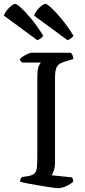

<svg xmlns="http://www.w3.org/2000/svg" viewBox="-60 -978 444 998"><path d="M242 0Q233 0 205.5 -4Q178 -8 144.5 -13.5Q111 -19 83 -24.5Q55 -30 44 -34Q44 -42 47.5 -48.5Q51 -55 54 -58L83 -62Q108 -66 118.5 -75.5Q129 -85 131.5 -105.5Q134 -126 134 -163V-574Q134 -621 142.5 -636.5Q151 -652 152 -653H55Q52 -655 48.5 -659.5Q45 -664 43 -671Q49 -678 61 -685.5Q73 -693 85.5 -698.5Q98 -704 104 -704H308Q313 -700 317 -691Q321 -682 321 -671L278 -658Q262 -653 250.5 -646.5Q239 -640 232.5 -624Q226 -608 226 -572V-135Q226 -110 220 -92Q214 -74 208 -67L314 -56Q316 -54 318.5 -48Q321 -42 321 -34Q307 -21 284 -10.5Q261 0 242 0ZM134 -769 -40 -897Q-35 -911 -24 -925Q-13 -939 -0.5 -948.5Q12 -958 19 -958Q27 -958 49.5 -937.5Q72 -917 103 -879.5Q134 -842 165 -792Q161 -786 152 -779Q143 -772 134 -769ZM291 -769 117 -897Q122 -911 133 -925Q144 -939 156.5 -948.5Q169 -958 176 -958Q184 -958 206.5 -937.5Q229 -917 260 -879.5Q291 -842 322 -792Q318 -786 309 -779Q300 -772 291 -769Z"/></svg>

Font: Texturina 72pt Medium
Style: Regular
Weight: 500
Designer: Guillermo Torres Carreño
Foundry: Omnibus-Type
Version: Version 1.002; ttfautohint (v1.8.3)